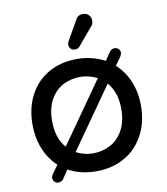

<svg xmlns="http://www.w3.org/2000/svg" viewBox="-83 -775 759 875"><g transform="rotate(-10 297.0 -337.5)"><path d="M269.5 -580.1Q269.5 -587.9 276.4 -599.6L326.2 -686.5Q335.9 -706.1 359.4 -706.1Q375 -706.1 385.7 -695.8Q396.5 -685.5 396.5 -668.9Q396.5 -653.3 386.7 -643.6L319.3 -563.5Q310.5 -552.7 296.9 -552.7Q285.2 -552.7 277.3 -560.1Q269.5 -567.4 269.5 -580.1ZM91.8 6.8Q91.8 -1 97.7 -10.7L126 -49.8Q86.9 -85.9 66.4 -137.2Q45.9 -188.5 45.9 -249Q45.9 -325.2 77.1 -384.8Q108.4 -444.3 165.5 -476.6Q222.7 -508.8 296.9 -508.8Q365.2 -508.8 425.8 -477.5L453.1 -517.6Q461.9 -527.3 474.6 -527.3Q485.4 -527.3 492.7 -520Q500 -512.7 500 -502.9Q500 -496.1 494.1 -485.4L466.8 -447.3Q505.9 -412.1 526.9 -360.8Q547.9 -309.6 547.9 -249Q547.9 -172.9 516.6 -114.3Q484.4 -53.7 427.2 -21.5Q370.1 10.7 296.9 10.7Q223.6 10.7 167 -20.5L138.7 21.5Q129.9 31.2 117.2 31.2Q106.4 31.2 99.1 23.9Q91.8 16.6 91.8 6.8ZM296.9 -425.8Q256.8 -425.8 219.7 -408.2Q181.6 -388.7 159.2 -348.6Q136.7 -308.6 136.7 -250Q136.7 -169.9 177.7 -124L376 -406.2Q337.9 -425.8 296.9 -425.8ZM374 -90.8Q412.1 -110.4 434.6 -150.9Q457 -191.4 457 -250Q457 -327.1 416 -374L217.8 -91.8Q253.9 -72.3 296.9 -72.3Q336.9 -72.3 374 -90.8Z"/></g></svg>

Font: jf-openhuninn-1.1
Style: Regular
Weight: 400
Designer: [Kosugi Maru]
      Designed by Motoya company      

      [Varela Round]
      Joe Prince(Latin component); Avraham Co
Foundry: justfont CO.,LTD.
Version: 1.1